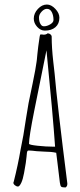

<svg xmlns="http://www.w3.org/2000/svg" viewBox="-20 -818 353 847"><path d="M244 -13Q235 -86 233 -104L228 -144Q206 -149 178 -149L142 -151Q118 -154 107 -154Q101 -154 100 -149Q100 -146 99 -146L97 -126Q96 -108 86 -54Q81 -27 74 -12Q66 5 59 5Q53 5 46 -0.5Q39 -6 39 -12L40 -15L41 -18Q59 -89 71 -159L83 -221L95 -297Q95 -297 106 -363Q111 -390 124 -450Q138 -518 141 -543Q142 -546 145 -580Q149 -618 152 -636Q155 -662 158 -666H165Q168 -665 172 -665Q184 -665 190 -671Q197 -671 202.5 -666.5Q208 -662 208 -656Q208 -608 215 -546Q219 -514 221 -493Q232 -364 277 -9V-6Q277 4 269 9Q254 9 250 5.5Q246 2 244 -13ZM223 -171Q213 -315 185 -596L131 -329Q108 -214 108 -184Q108 -179 146 -175Q184 -171 213 -171ZM129 -736Q129 -759 147 -778.5Q165 -798 187 -798Q206 -798 224 -779Q242 -760 242 -740Q242 -713 224.5 -698Q207 -683 178 -683Q159 -683 144 -699.5Q129 -716 129 -736ZM216 -730Q216 -750 208.5 -764.5Q201 -779 187 -779Q175 -779 163.5 -766.5Q152 -754 152 -741Q152 -721 160 -710Q165 -702 174 -702Q187 -702 201.5 -710.5Q216 -719 216 -730Z"/></svg>

Font: Amatic SC
Style: Regular
Weight: 400
Designer: Multiple Designers
Foundry: Vernon Adams
Version: Version 2.505